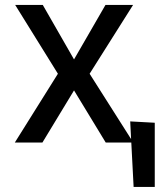

<svg xmlns="http://www.w3.org/2000/svg" viewBox="-20 -565 633 761"><path d="M40.1 -545.5 209.5 -272.7 38.7 0H148.1L273.4 -206.7L399.1 0H500.4L509.6 175.8H593.4V-78.5L496.1 -83.8L499.6 -13.8L335.2 -272.7L507.5 -545.5H398.1L273.4 -329.5L149.5 -545.5Z"/></svg>

Font: Inter 465
Style: Regular
Weight: 400
Designer: Rasmus Andersson
Foundry: rsms
Version: Version 3.019;Glyphs 3.1.2 (3151)